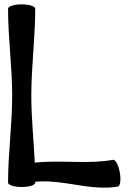

<svg xmlns="http://www.w3.org/2000/svg" viewBox="-20 -840 613 883"><path d="M17 -800C17 -666 36 -534 36 -400C36 -266 17 -134 17 0C17 11 45 20 80 20C115 20 142 11 142 0V-4C269 -17 396 40 522 18C533 16 537 -13 531 -47C525 -81 511 -107 500 -105C382 -84 259 -105 140 -92C135 -195 124 -297 124 -400C124 -534 142 -666 142 -800C142 -811 115 -820 80 -820C45 -820 17 -811 17 -800Z"/></svg>

Font: Nupuram
Style: Bold
Weight: 700
Designer: Santhosh Thottingal (santhosh.thottingal@gmail.com)
Foundry: SMC
Version: Version 1.000